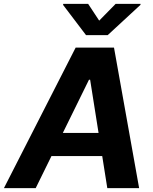

<svg xmlns="http://www.w3.org/2000/svg" viewBox="-58 -974 793 994"><path d="M126.8 0H-37.7L333.6 -727.5H532.2L662.3 0H497.5L408.6 -561.3H402.7ZM164.5 -285.9H553.5L533.2 -166.2H143.6ZM398.4 -953.9 455.5 -867.2 540.6 -953.9H669.9L668.9 -948.6L499.4 -792H387.5L268.6 -948.6L269.5 -953.9Z"/></svg>

Font: Inter Tight
Style: Italic
Weight: 400
Italic angle: -9.39999°
Designer: Rasmus Andersson
Foundry: rsms
Version: Version 3.002